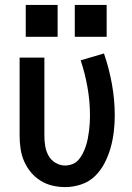

<svg xmlns="http://www.w3.org/2000/svg" viewBox="-20 -755 540 783"><path d="M246 8Q220 8 194 2Q168 -4 145.5 -18Q123 -32 106 -52.5Q89 -73 78.5 -97Q68 -121 64 -147.5Q60 -174 60 -200V-520H161V-200Q161 -179 164.5 -158.5Q168 -138 178 -120Q188 -102 206.5 -91Q225 -80 245 -80Q261 -80 276 -86Q291 -92 301 -104Q311 -116 318 -130Q325 -144 330 -159Q335 -174 338 -189.5Q341 -205 343 -220.5Q345 -236 346 -252Q347 -268 347 -283Q347 -341 337 -398Q327 -455 309 -509L404 -537Q425 -476 436.5 -412Q448 -348 448 -284Q448 -250 444 -217Q440 -184 431 -152Q422 -120 406.5 -90Q391 -60 367.5 -37Q344 -14 311.5 -3Q279 8 246 8ZM415 -605H285V-735H415ZM215 -605H85V-735H215Z"/></svg>

Font: Iosevka SS04 Semibold
Style: Regular
Weight: 600
Monospace: yes
Designer: Belleve Invis
Foundry: Belleve Invis
Version: Version 19.0.0; ttfautohint (v1.8.4)